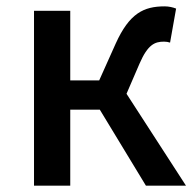

<svg xmlns="http://www.w3.org/2000/svg" viewBox="-20 -584 617 604"><path d="M378 -289 419 -384C445 -444 467 -453 496 -453C504 -453 508 -452 515 -450L534 -557C524 -561 511 -564 498 -564C432 -564 387 -542 344 -447L292 -331H201V-550H87V0H201V-239H294L439 0H565Z"/></svg>

Font: Noto Sans Japanese Medium
Style: Regular
Weight: 500
Designer: Ryoko NISHIZUKA (kana & ideographs); Paul D. Hunt (Latin, Greek & Cyrillic); Wenlong ZHANG (bopomofo); Sandoll Communica
Foundry: Adobe Systems Incorporated
Version: Version 1.000;PS 1;hotconv 1.0.78;makeotf.lib2.5.61930